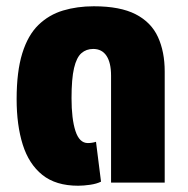

<svg xmlns="http://www.w3.org/2000/svg" viewBox="-20 -582 599 612"><path d="M229 10Q158 10 115 -24.5Q72 -59 52.5 -121Q33 -183 33 -266Q33 -354 51 -412Q69 -470 102.5 -502.5Q136 -535 181 -548.5Q226 -562 279 -562Q363 -562 412.5 -536.5Q462 -511 483.5 -464Q505 -417 505 -354V0H334V-341Q334 -382 319.5 -404Q305 -426 277 -426Q255 -426 239.5 -412.5Q224 -399 216 -365Q208 -331 208 -269Q208 -203 220.5 -164.5Q233 -126 260 -126Q273 -126 286 -130L302 -3Q288 4 267 7Q246 10 229 10Z"/></svg>

Font: Noto Sans Thai Cond Blk
Style: Regular
Weight: 900
Width: 3
Designer: Monotype Design Team
Foundry: Monotype Imaging Inc.
Version: Version 2.002; ttfautohint (v1.8.4.7-5d5b)